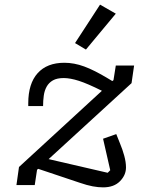

<svg xmlns="http://www.w3.org/2000/svg" viewBox="-20 -799 640 829"><path d="M425 10Q404 10 380 5.5Q356 1 324 -10L145 -70L140 -66L130 0H51L62 -78L420 -407Q358 -438 320.5 -450Q283 -462 255 -462Q226 -462 208.5 -452Q191 -442 181.5 -425Q172 -408 169 -386Q166 -364 166 -341H102V-353Q102 -438 142.5 -483Q183 -528 258 -528Q300 -528 343.5 -512Q387 -496 445 -461L465 -449L470 -453L480 -516H559L548 -440L190 -112L445 -53L456 -64L425 -200L482 -220L498 -180Q509 -154 516.5 -126.5Q524 -99 524 -76Q524 -43 498 -16.5Q472 10 425 10ZM351 -585 304 -613 412 -779 480 -740Z"/></svg>

Font: IBM Plex Mono
Style: Italic
Weight: 400
Italic angle: -9°
Monospace: yes
Designer: Mike Abbink, Paul van der Laan, Pieter van Rosmalen
Foundry: Bold Monday
Version: Version 2.3